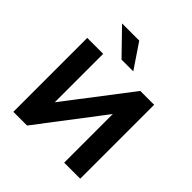

<svg xmlns="http://www.w3.org/2000/svg" viewBox="-242 -1117 1295 1295"><g transform="rotate(45 405.5 -470.0)"><path d="M87 0V-705H239V-239H236L593 -705H725V0H572V-468H575L218 0ZM354 -765 184 -940H348L466 -765Z"/></g></svg>

Font: Nunito Sans 8pt ExtraBold
Style: Regular
Weight: 800
Version: Version 3.101;gftools[0.9.27]